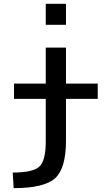

<svg xmlns="http://www.w3.org/2000/svg" viewBox="-20 -770 586 1010"><path d="M46.9 137.7Q153.3 137.7 187 106.4Q220.7 75.2 220.7 -25.4V-250H53.7V-330.1H220.7V-519.5H327.1V-330.1H494.1V-250H327.1V-30.3Q327.1 116.2 269.5 168Q211.9 219.7 51.8 219.7ZM220.7 -639.6V-750H327.1V-639.6Z"/></svg>

Font: GenEi M Gothic v2 Medium
Style: Regular
Weight: 500
Version: Version 2.0